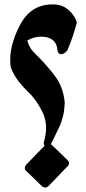

<svg xmlns="http://www.w3.org/2000/svg" viewBox="-20 -840 385 860"><path d="M324.2 -738.8Q315.9 -707 305.4 -676.3Q294.9 -645.5 282.2 -615.7Q276.9 -606 263.7 -599.6Q261.7 -598.6 259 -597.9Q256.3 -597.2 254.4 -597.2Q239.7 -597.2 237.3 -615.2Q232.9 -672.9 169.4 -675.8H164.1Q147 -675.8 131.1 -671.1Q115.2 -666.5 102.5 -658.7Q109.4 -630.4 127 -610.8Q148.9 -587.4 171.4 -564.9Q188.5 -546.4 204.3 -527.3Q220.2 -508.3 234.4 -487.8Q263.7 -443.8 270 -380.4Q269 -349.6 263.2 -323.5Q257.3 -297.4 247.6 -275.4Q237.8 -254.9 227.5 -233.9Q217.3 -212.9 207.5 -193.4Q203.1 -188.5 195.3 -186Q193.8 -185.1 192.6 -185.1Q191.4 -185.1 189.9 -185.1Q175.8 -185.1 175.8 -199.2Q175.8 -200.7 176 -202.4Q176.3 -204.1 177.7 -207L176.8 -205.1Q186.5 -238.8 186.5 -267.1Q186.5 -283.7 183.1 -300Q179.7 -316.4 173.8 -330.6Q161.1 -357.9 145.3 -381.6Q129.4 -405.3 112.3 -421.9Q87.9 -444.8 65.4 -472.9Q43 -501 28.8 -536.6Q26.9 -545.4 26.4 -554.7Q25.9 -564 25.9 -573.7Q25.9 -641.1 65.9 -720.7Q114.3 -820.3 214.8 -820.3Q218.8 -820.3 221.9 -820.3Q225.1 -820.3 228.5 -819.8H228Q244.1 -818.8 257.1 -813.7Q270 -808.6 280.8 -800.5Q291.5 -792.5 300 -782.2Q308.6 -772 315.4 -761.2L318.8 -753.9Q318.8 -752.9 319.8 -752ZM182.6 -190.4 181.6 -189.9Q188 -197.8 197.3 -197.8Q205.1 -197.8 208 -194.8L281.7 -123.5Q289.1 -116.7 289.1 -108.9Q289.1 -101.1 282.7 -94.7V-95.2L196.8 -6.3Q190.9 0 182.1 0Q179.2 0 176 -1.2Q172.9 -2.4 168.9 -4.9L98.1 -73.7L98.6 -72.8Q91.3 -79.1 91.3 -88.4Q91.3 -95.7 97.2 -102.5V-102.1Z"/></svg>

Font: Aref Ruqaa
Style: Bold
Weight: 700
Designer: Abdullah Aref
Version: Version 1.002